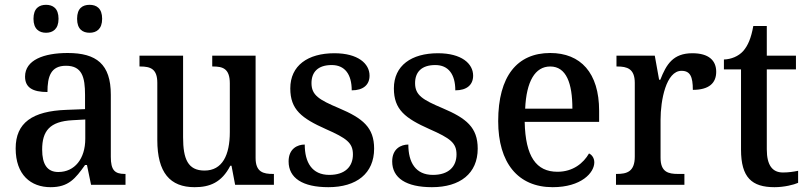

<svg xmlns="http://www.w3.org/2000/svg" viewBox="-20 -767 3353 797"><path d="M352 -631C380 -631 404 -646 404 -689C404 -733 380 -747 352 -747C323 -747 300 -733 300 -689C300 -646 323 -631 352 -631ZM171 -631C199 -631 223 -646 223 -689C223 -733 199 -747 171 -747C143 -747 119 -733 119 -689C119 -646 143 -631 171 -631ZM190 10C265 10 293 -26 333 -82H341L358 0H501V-45H498C456 -45 440 -61 440 -116V-374C440 -501 380 -547 261 -547C162 -547 84 -518 84 -449C84 -404 115 -385 177 -385C177 -450 191 -494 254 -494C321 -494 333 -446 333 -373V-314L256 -311C114 -306 45 -257 45 -151C45 -41 108 10 190 10ZM222 -53C176 -53 155 -85 155 -146C155 -223 186 -263 281 -268L334 -271V-191C334 -108 290 -53 222 -53Z M788 10C850 10 900 -9 936 -79H941L956 0H1117V-45H1113C1074 -45 1041 -52 1041 -111V-536H861V-491H864C904 -491 934 -483 934 -421V-219C934 -123 903 -59 829 -59C760 -59 740 -107 740 -197V-536H559V-491H562C605 -491 633 -481 633 -423V-186C633 -50 686 10 788 10Z M1343 10C1460 10 1533 -47 1533 -150C1533 -238 1486 -276 1387 -318C1304 -353 1273 -372 1273 -422C1273 -467 1299 -497 1357 -497C1411 -497 1440 -459 1440 -392C1488 -392 1514 -415 1514 -453C1514 -503 1466 -546 1368 -546C1258 -546 1185 -495 1185 -400C1185 -312 1232 -276 1333 -231C1419 -193 1445 -174 1445 -126C1445 -75 1412 -41 1347 -41C1275 -41 1245 -93 1245 -167C1215 -167 1178 -150 1178 -97C1178 -28 1236 10 1343 10Z M1773 10C1890 10 1963 -47 1963 -150C1963 -238 1916 -276 1817 -318C1734 -353 1703 -372 1703 -422C1703 -467 1729 -497 1787 -497C1841 -497 1870 -459 1870 -392C1918 -392 1944 -415 1944 -453C1944 -503 1896 -546 1798 -546C1688 -546 1615 -495 1615 -400C1615 -312 1662 -276 1763 -231C1849 -193 1875 -174 1875 -126C1875 -75 1842 -41 1777 -41C1705 -41 1675 -93 1675 -167C1645 -167 1608 -150 1608 -97C1608 -28 1666 10 1773 10Z M2274 10C2393 10 2447 -50 2447 -93C2447 -112 2436 -125 2425 -130C2402 -90 2359 -54 2294 -54C2206 -54 2161 -117 2158 -261H2467V-307C2467 -465 2390 -547 2264 -547C2127 -547 2048 -451 2048 -264C2048 -91 2130 10 2274 10ZM2356 -316H2160C2165 -429 2201 -491 2264 -491C2331 -491 2356 -421 2356 -316Z M2537 0H2821V-45H2794C2754 -45 2722 -53 2722 -112V-270C2722 -351 2745 -473 2809 -473C2845 -473 2856 -449 2856 -394C2923 -394 2953 -422 2953 -469C2953 -516 2922 -546 2854 -546C2774 -546 2746 -500 2721 -436H2716L2698 -536H2539V-491H2542C2583 -491 2615 -482 2615 -423V-117C2615 -54 2582 -45 2540 -45H2537Z M3195 10C3235 10 3275 0 3293 -8V-58C3273 -54 3253 -51 3230 -51C3187 -51 3163 -80 3163 -147V-479H3284V-536H3163V-659H3107C3098 -609 3085 -578 3065 -555C3045 -533 3015 -521 2985 -520V-479H3056V-146C3056 -30 3101 10 3195 10Z"/></svg>

Font: Noto Serif Bengali SemiCondensed
Style: Regular
Weight: 400
Width: 4
Designer: Juan Bruce, Universal Thirst, Indian Type Foundry and the Monotype Design Team.
Foundry: Monotype Imaging Inc.
Version: Version 2.003